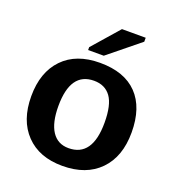

<svg xmlns="http://www.w3.org/2000/svg" viewBox="-134 -841 880 958"><g transform="rotate(20 305.5 -361.5)"><path d="M571.8 -264.6Q571.8 -136.2 500.5 -63.2Q429.2 9.8 303.2 9.8Q179.7 9.8 109.4 -63.5Q39.1 -136.7 39.1 -264.6Q39.1 -392.1 109.4 -465.1Q179.7 -538.1 306.2 -538.1Q435.5 -538.1 503.7 -467.5Q571.8 -397 571.8 -264.6ZM428.2 -264.6Q428.2 -358.9 397.5 -401.4Q366.7 -443.8 308.1 -443.8Q183.1 -443.8 183.1 -264.6Q183.1 -176.3 213.6 -130.1Q244.1 -84 301.8 -84Q428.2 -84 428.2 -264.6ZM227.1 -577.6V-592.8L350.1 -733.4H476.1V-712.4L310.1 -577.6Z"/></g></svg>

Font: TypoPRO Liberation Sans
Style: Bold
Weight: 700
Designer: Steve Matteson
Foundry: Ascender Corporation
Version: Version 2.00.1